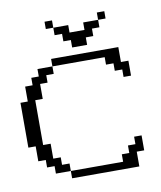

<svg xmlns="http://www.w3.org/2000/svg" viewBox="-65 -565 519 618"><g transform="rotate(-10 195.0 -256.0)"><path d="M121.6 0V-23.9H292.5V-48.3H316.9V-72.8H341.3V-97.2H365.7V-48.3H341.3V0ZM72.8 -23.9V-48.3H48.3V-72.8H23.9V-121.6H0V-268.1H23.9V-316.9H48.3V-341.3H72.8V-365.7H121.6V-341.3H97.2V-316.9H72.8V-268.1H48.3V-121.6H72.8V-72.8H97.2V-48.3H121.6V-23.9ZM341.3 -292.5V-316.9H316.9V-341.3H292.5V-365.7H121.6V-390.1H341.3V-341.3H365.7V-292.5ZM194.8 -414.6V-439H170.4V-463.4H146V-487.8H194.8V-463.4H243.7V-487.8H292.5V-463.4H268.1V-439H243.7V-414.6ZM121.6 -487.8V-511.7H146V-487.8ZM292.5 -487.8V-511.7H316.9V-487.8Z"/></g></svg>

Font: FS Mondwest Regular
Style: Regular
Weight: 400
Designer: NZWStudios2024
Foundry: https://fontstruct.com
Version: Version 1.0